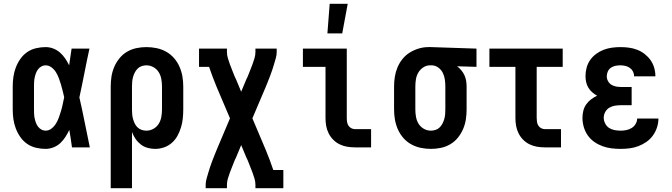

<svg xmlns="http://www.w3.org/2000/svg" viewBox="-20 -776 3540 1011"><path d="M220 8Q195 8 169.5 2Q144 -4 123 -18.5Q102 -33 87 -54.5Q72 -76 63 -100Q54 -124 50.5 -149Q47 -174 47 -200V-320Q47 -346 50.5 -371Q54 -396 63 -420Q72 -444 87 -465.5Q102 -487 123 -501.5Q144 -516 169.5 -522Q195 -528 220 -528Q241 -528 260.5 -520.5Q280 -513 295.5 -499.5Q311 -486 323 -468.5Q335 -451 344 -432Q347 -454 350.5 -476Q354 -498 357 -520H451Q437 -456 424.5 -391.5Q412 -327 398 -263Q413 -198 426 -132Q439 -66 453 0H359Q356 -23 352.5 -46Q349 -69 345 -92Q336 -73 324.5 -55Q313 -37 297.5 -22.5Q282 -8 261.5 0Q241 8 220 8ZM220 -88Q238 -88 252.5 -100Q267 -112 276 -127.5Q285 -143 291 -160Q297 -177 302 -194Q307 -211 310.5 -228.5Q314 -246 318 -264Q314 -281 310 -297.5Q306 -314 301 -331Q296 -348 290 -364Q284 -380 275 -395Q266 -410 251.5 -421Q237 -432 220 -432Q208 -432 197.5 -426Q187 -420 180 -410.5Q173 -401 169 -390Q165 -379 162.5 -367Q160 -355 159.5 -343.5Q159 -332 159 -320V-200Q159 -188 159.5 -176.5Q160 -165 162.5 -153Q165 -141 169 -130Q173 -119 180 -109.5Q187 -100 197.5 -94Q208 -88 220 -88Z M563 215V-320Q563 -347 567 -373Q571 -399 581.5 -423.5Q592 -448 609 -469Q626 -490 649 -503.5Q672 -517 698 -522.5Q724 -528 751 -528Q778 -528 804.5 -522.5Q831 -517 854.5 -504Q878 -491 896 -470.5Q914 -450 925 -425Q936 -400 940.5 -373.5Q945 -347 945 -320V-200Q945 -176 942.5 -152Q940 -128 933 -105Q926 -82 914.5 -61Q903 -40 885 -24Q867 -8 844 0Q821 8 797 8Q777 8 757 2.5Q737 -3 721 -15.5Q705 -28 693.5 -45Q682 -62 675 -81V215ZM751 -88Q771 -88 788.5 -98Q806 -108 816 -124.5Q826 -141 829.5 -160.5Q833 -180 833 -200V-320Q833 -340 829.5 -359.5Q826 -379 816 -395.5Q806 -412 788.5 -422Q771 -432 751 -432Q739 -432 726.5 -428Q714 -424 705 -415Q696 -406 690 -394.5Q684 -383 680.5 -370.5Q677 -358 676 -345.5Q675 -333 675 -320V-200Q675 -187 676 -174.5Q677 -162 680.5 -149.5Q684 -137 689.5 -125.5Q695 -114 704.5 -105Q714 -96 726 -92Q738 -88 751 -88Z M1063 215V197Q1063 181 1067.5 165.5Q1072 150 1076.5 134.5Q1081 119 1086 104Q1091 89 1096.5 74.5Q1102 60 1108 45Q1114 30 1120 15L1191 -153L1120 -320Q1109 -346 1099.5 -372Q1090 -398 1081 -424H1028V-520H1175V-502Q1175 -485 1180 -469Q1185 -453 1190.5 -437.5Q1196 -422 1202.5 -406.5Q1209 -391 1215 -375Q1216 -373 1217 -370.5Q1218 -368 1219 -366L1220 -365Q1220 -363 1221 -361.5Q1222 -360 1223 -358L1250 -293L1277 -358Q1278 -360 1279 -361.5Q1280 -363 1280 -365L1281 -366Q1282 -368 1283 -370.5Q1284 -373 1285 -375Q1291 -391 1297.5 -406.5Q1304 -422 1309.5 -437.5Q1315 -453 1320 -469Q1325 -485 1325 -502V-520H1437V-502Q1437 -486 1432.5 -470.5Q1428 -455 1423.5 -439.5Q1419 -424 1414 -409Q1409 -394 1403.5 -379.5Q1398 -365 1392 -350Q1386 -335 1380 -320L1309 -153L1380 15Q1391 41 1400.5 67Q1410 93 1419 119H1472V215H1325V197Q1325 180 1320 164Q1315 148 1309.5 132.5Q1304 117 1297.5 101.5Q1291 86 1285 70Q1284 68 1283 65.5Q1282 63 1281 61L1280 60Q1280 58 1279 56.5Q1278 55 1277 53L1250 -12L1223 53Q1222 55 1221 56.5Q1220 58 1220 60L1219 61Q1218 63 1217 65.5Q1216 68 1215 70Q1209 86 1202.5 101.5Q1196 117 1190.5 132.5Q1185 148 1180 164Q1175 180 1175 197V215Z M1849 0Q1828 0 1807.5 -3.5Q1787 -7 1768.5 -16Q1750 -25 1735 -40Q1720 -55 1710.5 -74Q1701 -93 1697.5 -113.5Q1694 -134 1694 -155V-424H1575V-520H1806V-155Q1806 -144 1807.5 -134Q1809 -124 1814.5 -115Q1820 -106 1829.5 -101Q1839 -96 1849 -96H1934V0ZM1704 -600 1716 -756H1811L1782 -600Z M2249 8Q2222 8 2195.5 2.5Q2169 -3 2145.5 -16Q2122 -29 2104 -49.5Q2086 -70 2075 -95Q2064 -120 2059.5 -146.5Q2055 -173 2055 -200V-320Q2055 -346 2059 -371.5Q2063 -397 2073 -421Q2083 -445 2099.5 -465.5Q2116 -486 2138 -499.5Q2160 -513 2185 -520.5Q2210 -528 2236 -528H2250L2489 -520V-424L2387 -427Q2399 -418 2409 -406Q2419 -394 2425.5 -380Q2432 -366 2434.5 -350.5Q2437 -335 2437 -320V-200Q2437 -173 2433 -147Q2429 -121 2418.5 -96.5Q2408 -72 2391 -51Q2374 -30 2351 -16.5Q2328 -3 2302 2.5Q2276 8 2249 8ZM2249 -88Q2261 -88 2273.5 -92Q2286 -96 2295 -105Q2304 -114 2310 -125.5Q2316 -137 2319.5 -149.5Q2323 -162 2324 -174.5Q2325 -187 2325 -200V-320Q2325 -338 2322.5 -356.5Q2320 -375 2312 -391.5Q2304 -408 2289 -419.5Q2274 -431 2255 -432H2244Q2225 -432 2208.5 -421Q2192 -410 2182.5 -393.5Q2173 -377 2170 -358Q2167 -339 2167 -320V-200Q2167 -180 2170.5 -160.5Q2174 -141 2184 -124.5Q2194 -108 2211.5 -98Q2229 -88 2249 -88Z M2849 0Q2828 0 2807.5 -3.5Q2787 -7 2768.5 -16Q2750 -25 2735 -40Q2720 -55 2710.5 -74Q2701 -93 2697.5 -113.5Q2694 -134 2694 -155V-424H2557V-520H2943V-424H2806V-155Q2806 -144 2807.5 -134Q2809 -124 2814.5 -115Q2820 -106 2829.5 -101Q2839 -96 2849 -96H2934V0Z M3248 8Q3223 8 3199 5Q3175 2 3152 -6.5Q3129 -15 3109 -29Q3089 -43 3075 -63Q3061 -83 3054 -107Q3047 -131 3047 -155Q3047 -174 3051.5 -192.5Q3056 -211 3066.5 -226Q3077 -241 3092 -252.5Q3107 -264 3124 -272Q3110 -280 3098 -290.5Q3086 -301 3078 -314.5Q3070 -328 3066.5 -343.5Q3063 -359 3063 -375Q3063 -398 3069 -420Q3075 -442 3088 -460.5Q3101 -479 3119.5 -492.5Q3138 -506 3159 -514Q3180 -522 3202.5 -525Q3225 -528 3247 -528Q3270 -528 3292 -525Q3314 -522 3335 -514Q3356 -506 3374 -492Q3392 -478 3405 -460Q3418 -442 3424.5 -420Q3431 -398 3431 -375V-374H3319V-375Q3319 -388 3313 -399.5Q3307 -411 3296.5 -418.5Q3286 -426 3273 -429Q3260 -432 3247 -432Q3234 -432 3221 -429.5Q3208 -427 3197 -419.5Q3186 -412 3180.5 -399.5Q3175 -387 3175 -374Q3175 -361 3181.5 -349Q3188 -337 3199 -330Q3210 -323 3223.5 -320.5Q3237 -318 3250 -318H3306V-222H3250Q3234 -222 3218 -219.5Q3202 -217 3188.5 -209Q3175 -201 3167 -186.5Q3159 -172 3159 -156Q3159 -141 3166.5 -126Q3174 -111 3187 -102.5Q3200 -94 3216 -91Q3232 -88 3248 -88Q3263 -88 3278 -91Q3293 -94 3306 -102Q3319 -110 3327 -123.5Q3335 -137 3335 -152H3447Q3447 -128 3439.5 -105Q3432 -82 3418 -62.5Q3404 -43 3384 -29Q3364 -15 3341.5 -6.5Q3319 2 3295.5 5Q3272 8 3248 8Z"/></svg>

Font: Iosevka Curly Slab
Style: Bold
Weight: 700
Monospace: yes
Designer: Belleve Invis
Foundry: Belleve Invis
Version: Version 22.1.2; ttfautohint (v1.8.4)